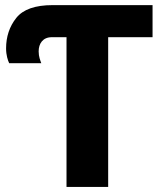

<svg xmlns="http://www.w3.org/2000/svg" viewBox="-20 -734 641 754"><path d="M404.8 0V-587.9H579.1V-713.9H187C118.2 -713.9 70.8 -697.3 43.9 -663.6C17.1 -629.9 3.9 -589.8 3.9 -543.9C3.9 -517.1 10.7 -497.1 16.1 -485.8H142.1C138.2 -497.1 131.8 -510.7 131.8 -532.2C131.8 -563 148.4 -587.9 183.1 -587.9H241.2V0Z"/></svg>

Font: Avrile Sans
Style: Bold
Weight: 700
Designer: Monotype Design Team, Google (font), Stefan Peev (BGR Cyrillic), Cristiano Sobral (main changes)
Foundry: The Avrile Sans Project Authors
Version: Version 3.110